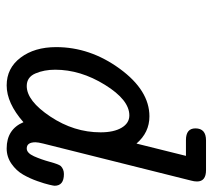

<svg xmlns="http://www.w3.org/2000/svg" viewBox="-52 -600 656 593"><g transform="rotate(90 276.5 -303.0)"><path d="M125 -147.9Q125 -252.9 191.9 -344.5Q258.8 -436 338.9 -436Q388.7 -436 422.9 -396L460.9 -548.8H412.1Q376 -548.8 376 -578.1Q376 -610.8 413.1 -610.8Q413.6 -610.8 414.1 -610.8H504.9Q540 -610.8 540 -583Q540 -574.2 537.1 -564L422.9 -107.9Q418.9 -91.8 418.9 -84Q418.9 -57.1 438 -57.1Q452.1 -57.1 462.2 -79.6Q472.2 -102.1 479.5 -128.9Q486.8 -155.8 492.2 -162.1Q502 -171.9 517.1 -171.9Q553.2 -171.9 553.2 -143.1Q553.2 -140.1 550 -126.5Q546.9 -112.8 538.8 -89.8Q530.8 -66.9 518.8 -45.9Q506.8 -24.9 485.4 -10Q463.9 4.9 438 4.9Q378.9 4.9 356.9 -46.9Q297.9 4.9 243.2 4.9Q189.9 4.9 157.5 -38.1Q125 -81.1 125 -147.9ZM194.8 -145Q194.8 -110.8 206.3 -84Q217.8 -57.1 245.1 -57.1Q291 -57.1 339.6 -130.1Q388.2 -203.1 388.2 -285.2Q388.2 -326.2 374 -350.1Q359.9 -374 335.9 -374Q288.1 -374 241.5 -298.6Q194.8 -223.1 194.8 -145Z"/></g></svg>

Font: CMU Typewriter Text
Style: Italic
Weight: 500
Italic angle: -14.04°
Version: Version 0.7.0